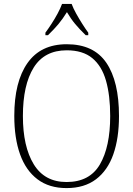

<svg xmlns="http://www.w3.org/2000/svg" viewBox="-20 -951 682 981"><path d="M320 10Q231 10 171.5 -35Q112 -80 82.5 -162.5Q53 -245 53 -359Q53 -533 120.5 -629Q188 -725 321 -725Q459 -725 523.5 -630Q588 -535 588 -358Q588 -245 559 -162.5Q530 -80 470.5 -35Q411 10 320 10ZM320 -21Q438 -21 490.5 -111Q543 -201 543 -358Q543 -464 521.5 -539Q500 -614 451.5 -654Q403 -694 321 -694Q207 -694 152 -605.5Q97 -517 97 -358Q97 -202 152.5 -111.5Q208 -21 320 -21ZM212 -784Q226 -803 243 -829Q260 -855 274.5 -882Q289 -909 297 -931H346Q354 -909 369 -882Q384 -855 400.5 -829Q417 -803 431 -784V-771H418Q386 -802 364 -828.5Q342 -855 322 -889Q301 -855 279 -828.5Q257 -802 225 -771H212Z"/></svg>

Font: Noto Serif Tamil SemiCondensed ExtraLight
Style: Regular
Weight: 200
Width: 4
Designer: Indian Type Foundry, Tom Grace, and the Monotype Design Team
Foundry: Monotype Imaging Inc.
Version: Version 2.004; ttfautohint (v1.8.4.7-5d5b)